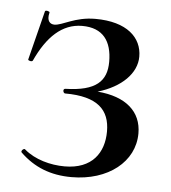

<svg xmlns="http://www.w3.org/2000/svg" viewBox="-39 -446 439 494"><g transform="rotate(5 180.0 -198.5)"><path d="M211 -213C272 -231 310 -269 310 -312C310 -361 271 -399 189 -399C136 -399 106 -375 85 -375C75 -375 64 -382 70 -405C71 -408 59 -411 58 -407L26 -280C25 -277 36 -274 38 -278C67 -341 105 -378 157 -378C211 -378 234 -345 234 -292C234 -242 207 -215 128 -213C120 -213 123 -201 128 -201C213 -201 244 -168 244 -113C244 -58 214 -14 143 -14C106 -14 66 -25 39 -48C36 -53 26 -44 30 -40C66 -5 109 12 163 12C258 12 325 -42 325 -115C325 -171 285 -207 211 -213Z"/></g></svg>

Font: Cormorant Infant Book
Style: Regular
Weight: 500
Designer: Christian Thalmann (Catharsis Fonts)
Version: Version 1.000;PS 002.000;hotconv 1.0.88;makeotf.lib2.5.64775